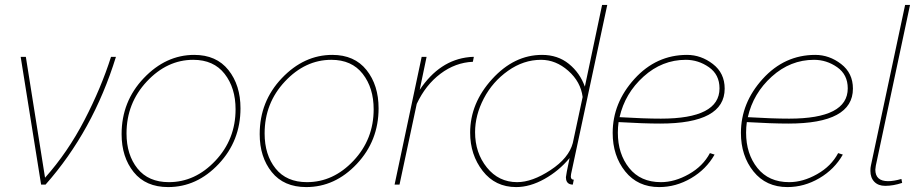

<svg xmlns="http://www.w3.org/2000/svg" viewBox="-20 -750 3744 780"><path d="M64 -519H85L163 -28Q255 -131 323 -262Q391 -393 431 -519H451Q358 -218 165 0H147Z M474 -205Q474 -338 564 -432.5Q654 -527 769 -527Q859 -527 908 -465.5Q957 -404 957 -310Q957 -178 868.5 -84Q780 10 663 10Q572 10 523 -51Q474 -112 474 -205ZM937 -306Q937 -393 892.5 -450Q848 -507 765 -507Q659 -507 576.5 -419Q494 -331 494 -208Q494 -121 538.5 -65.5Q583 -10 666 -10Q773 -10 855 -97Q937 -184 937 -306Z M1035 -205Q1035 -338 1125 -432.5Q1215 -527 1330 -527Q1420 -527 1469 -465.5Q1518 -404 1518 -310Q1518 -178 1429.5 -84Q1341 10 1224 10Q1133 10 1084 -51Q1035 -112 1035 -205ZM1498 -306Q1498 -393 1453.5 -450Q1409 -507 1326 -507Q1220 -507 1137.5 -419Q1055 -331 1055 -208Q1055 -121 1099.5 -65.5Q1144 -10 1227 -10Q1334 -10 1416 -97Q1498 -184 1498 -306Z M1693 -519H1713L1685 -385Q1766 -506 1886 -518Q1892 -519 1905 -519L1901 -499Q1830 -496 1769.5 -450.5Q1709 -405 1673 -328L1603 0H1583Z M1890 -211Q1890 -331 1979.5 -429Q2069 -527 2182 -527Q2246 -527 2291 -490.5Q2336 -454 2356 -398L2426 -730H2447L2300 -43Q2299 -39 2299 -33Q2299 -20 2311 -20L2307 0Q2301 0 2295 -2Q2279 -8 2279 -30Q2279 -37 2294 -108Q2251 -56 2192 -23Q2133 10 2077 10Q1992 10 1941 -55.5Q1890 -121 1890 -211ZM2307 -169 2347 -356Q2339 -418 2288.5 -462.5Q2238 -507 2178 -507Q2107 -507 2044 -462.5Q1981 -418 1945.5 -350Q1910 -282 1910 -213Q1910 -129 1958 -69.5Q2006 -10 2081 -10Q2142 -10 2216.5 -59Q2291 -108 2307 -169Z M2662 -248Q2594 -248 2493 -254Q2490 -233 2490 -211Q2490 -125 2536 -67.5Q2582 -10 2665 -10Q2721 -10 2778.5 -42.5Q2836 -75 2864 -128L2883 -122Q2849 -62 2787.5 -26Q2726 10 2658 10Q2571 10 2520 -53.5Q2469 -117 2469 -210Q2469 -332 2557.5 -429.5Q2646 -527 2771 -527Q2828 -527 2876 -490Q2924 -453 2924 -390Q2924 -248 2662 -248ZM2766 -507Q2670 -507 2594.5 -439Q2519 -371 2497 -274Q2597 -268 2665 -268Q2903 -268 2903 -391Q2903 -447 2860 -477Q2817 -507 2766 -507Z M3183 -248Q3115 -248 3014 -254Q3011 -233 3011 -211Q3011 -125 3057 -67.5Q3103 -10 3186 -10Q3242 -10 3299.5 -42.5Q3357 -75 3385 -128L3404 -122Q3370 -62 3308.5 -26Q3247 10 3179 10Q3092 10 3041 -53.5Q2990 -117 2990 -210Q2990 -332 3078.5 -429.5Q3167 -527 3292 -527Q3349 -527 3397 -490Q3445 -453 3445 -390Q3445 -248 3183 -248ZM3287 -507Q3191 -507 3115.5 -439Q3040 -371 3018 -274Q3118 -268 3186 -268Q3424 -268 3424 -391Q3424 -447 3381 -477Q3338 -507 3287 -507Z M3516 -56Q3516 -69 3518 -77L3657 -730H3677L3538 -77Q3536 -65 3536 -61Q3536 -14 3588 -14Q3611 -14 3642 -23L3645 -7Q3609 5 3576 5Q3548 5 3532 -11.5Q3516 -28 3516 -56Z"/></svg>

Font: Raleway-v4020 Thin
Style: Italic
Weight: 250
Italic angle: -12°
Designer: Matt McInerney, Pablo Impallari, Rodrigo Fuenzalida
Foundry: Matt McInerney, Pablo Impallari, Rodrigo Fuenzalida
Version: Version 4.020;PS 004.020;hotconv 1.0.88;makeotf.lib2.5.64775